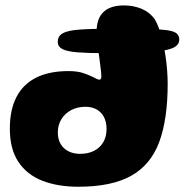

<svg xmlns="http://www.w3.org/2000/svg" viewBox="-20 -663 685 712"><path d="M371.8 -465.8Q306.9 -465.8 267.8 -468.9Q228.6 -472 211.4 -481.1Q194.2 -490.1 194.2 -507.6Q194.2 -529.6 213.4 -540Q232.5 -550.4 276.6 -553.4Q320.8 -556.5 395.8 -556.5Q475.5 -556.5 524.7 -555.6Q573.9 -554.6 599.8 -550.9Q625.8 -547.2 635.2 -538.8Q644.8 -530.4 644.8 -515.8Q644.8 -500.8 631.5 -491Q618.2 -481.2 587.2 -475.7Q556.1 -470.1 503.4 -467.9Q450.8 -465.8 371.8 -465.8ZM270 29.5Q194.1 29.5 136.9 7.2Q79.8 -15.1 48.1 -62.8Q16.5 -110.4 16.5 -185.8Q16.5 -256.1 41.3 -303.8Q66.1 -351.4 114.6 -375.4Q163.1 -399.4 233.6 -399.4Q266.9 -399.4 288.8 -392Q310.6 -384.6 324.2 -377.6Q332.1 -373.5 338.4 -370.5Q344.6 -367.5 347.9 -367.5Q355.8 -367.5 355.8 -379.4Q355.8 -387.1 354.1 -402.6Q352.4 -418.1 349.8 -437.6Q347.2 -457.1 344.4 -477.4Q341.6 -497.6 339.9 -515.6Q338.2 -533.5 338.2 -545Q338.2 -642.9 439.9 -642.9Q474.9 -642.9 505 -630.4Q535.1 -617.9 554.4 -590.8Q563.2 -575.6 570.8 -554.1Q578.2 -532.5 584 -507.2Q589.8 -481.9 593.8 -454.8Q597.9 -427.8 599.8 -401.4Q601.8 -375 601.8 -351.9Q601.8 -220.8 570.4 -136.2Q539 -51.8 466.4 -11.1Q393.9 29.5 270 29.5ZM276.6 -92.5Q307.5 -92.5 329.6 -104.1Q351.6 -115.6 363.4 -136.5Q375.1 -157.4 375.1 -184.2Q375.1 -211.1 365.3 -229.4Q355.5 -247.8 338 -257.4Q320.5 -267 296.4 -267Q267.8 -267 244.7 -255.1Q221.6 -243.1 208 -221.6Q194.4 -200 194.4 -171.4Q194.4 -147 204.7 -129.3Q215 -111.6 233.7 -102.1Q252.4 -92.5 276.6 -92.5Z"/></svg>

Font: Gluten Thin
Style: Regular
Weight: 100
Designer: Tyler Finck
Foundry: Etcetera Type Company
Version: Version 1.300